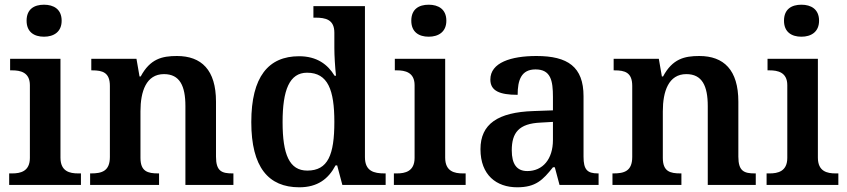

<svg xmlns="http://www.w3.org/2000/svg" viewBox="-20 -786 3599 816"><path d="M167 -630C208 -630 242 -650 242 -698C242 -747 208 -766 167 -766C125 -766 93 -747 93 -698C93 -650 125 -630 167 -630ZM19 0H324V-49H312C277 -49 237 -57 237 -116V-536H23V-487H32C66 -487 107 -479 107 -424V-115C107 -57 66 -49 32 -49H19Z M363 0H656V-49H652C608 -49 577 -57 577 -115V-313C577 -397 601 -471 677 -471C744 -471 768 -421 768 -335V0H972V-49H968C923 -49 898 -58 898 -120V-354C898 -489 836 -548 732 -548C669 -548 618 -536 578 -461H573L560 -536H368V-487H372C416 -487 447 -478 447 -421V-119C447 -58 412 -49 367 -49H363Z M1252 10C1330 10 1376 -26 1406 -83H1413L1435 0H1619V-49H1614C1570 -49 1531 -58 1531 -118V-760H1312V-711H1320C1364 -711 1401 -703 1401 -647V-582C1401 -550 1404 -500 1408 -464H1402C1373 -512 1327 -547 1251 -547C1121 -547 1048 -460 1048 -267C1048 -75 1121 10 1252 10ZM1286 -61C1210 -61 1181 -129 1181 -267C1181 -403 1210 -477 1285 -477C1374 -477 1401 -403 1401 -268C1401 -128 1374 -61 1286 -61Z M1802 -630C1843 -630 1877 -650 1877 -698C1877 -747 1843 -766 1802 -766C1760 -766 1728 -747 1728 -698C1728 -650 1760 -630 1802 -630ZM1654 0H1959V-49H1947C1912 -49 1872 -57 1872 -116V-536H1658V-487H1667C1701 -487 1742 -479 1742 -424V-115C1742 -57 1701 -49 1667 -49H1654Z M2178 10C2257 10 2287 -21 2330 -75H2338L2358 0H2524V-49H2521C2476 -49 2460 -65 2460 -120V-377C2460 -502 2393 -548 2260 -548C2152 -548 2064 -520 2064 -448C2064 -400 2103 -383 2180 -383C2180 -445 2195 -491 2256 -491C2321 -491 2330 -443 2330 -374V-317L2247 -314C2096 -309 2022 -259 2022 -152C2022 -42 2090 10 2178 10ZM2221 -59C2176 -59 2155 -89 2155 -147C2155 -222 2185 -261 2278 -265L2330 -268V-191C2330 -110 2287 -59 2221 -59Z M2583 0H2876V-49H2872C2828 -49 2797 -57 2797 -115V-313C2797 -397 2821 -471 2897 -471C2964 -471 2988 -421 2988 -335V0H3192V-49H3188C3143 -49 3118 -58 3118 -120V-354C3118 -489 3056 -548 2952 -548C2889 -548 2838 -536 2798 -461H2793L2780 -536H2588V-487H2592C2636 -487 2667 -478 2667 -421V-119C2667 -58 2632 -49 2587 -49H2583Z M3386 -630C3427 -630 3461 -650 3461 -698C3461 -747 3427 -766 3386 -766C3344 -766 3312 -747 3312 -698C3312 -650 3344 -630 3386 -630ZM3238 0H3543V-49H3531C3496 -49 3456 -57 3456 -116V-536H3242V-487H3251C3285 -487 3326 -479 3326 -424V-115C3326 -57 3285 -49 3251 -49H3238Z"/></svg>

Font: Noto Serif Semi
Style: Regular
Weight: 600
Designer: Monotype Design Team
Foundry: Monotype Imaging Inc.
Version: Version 1.002